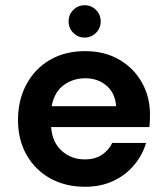

<svg xmlns="http://www.w3.org/2000/svg" viewBox="-20 -704 638 736"><path d="M306 12Q231 12 173 -20Q115 -52 82 -110Q49 -168 49 -244Q49 -321 81.5 -381Q114 -441 171.5 -474.5Q229 -508 307 -508Q380 -508 436 -476Q492 -444 523.5 -388.5Q555 -333 555 -265Q555 -254 554.5 -242Q554 -230 553 -217H176Q180 -159 216.5 -126Q253 -93 305 -93Q344 -93 370.5 -110.5Q397 -128 410 -156H540Q526 -109 493.5 -70.5Q461 -32 413.5 -10Q366 12 306 12ZM307 -404Q260 -404 224 -377.5Q188 -351 178 -297H425Q422 -346 389 -375Q356 -404 307 -404ZM304 -560Q279 -560 261 -578Q243 -596 243 -622Q243 -648 261 -666Q279 -684 304 -684Q330 -684 348 -666Q366 -648 366 -622Q366 -596 348 -578Q330 -560 304 -560Z"/></svg>

Font: DeepMind Sans
Style: Bold
Weight: 700
Designer: Jonny Pinhorn / Modifications: Colophon Foundry
Foundry: Colophon Foundry
Version: Version 1.002; ttfautohint (v1.8.2)